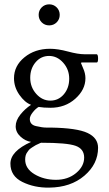

<svg xmlns="http://www.w3.org/2000/svg" viewBox="-20 -648 503 890"><path d="M211.9 -421.9Q248 -421.9 294.9 -409.2Q341.8 -396.5 372.1 -396.5H428.7Q434.6 -394.5 434.6 -376.5Q434.6 -358.4 428.7 -358.4H359.4Q355.5 -358.4 355.5 -355.5L365.2 -332Q376 -308.6 376 -285.2Q376 -232.4 329.1 -190.4Q282.2 -148.4 213.9 -148.4Q182.6 -148.4 159.2 -152.3Q146.5 -145.5 132.3 -127.9Q118.2 -110.4 118.2 -96.7Q118.2 -69.8 147 -63.5Q175.8 -56.6 194.8 -56.6H215.8Q336.9 -54.7 385.7 -31.7Q434.6 -8.8 434.6 37.1Q434.6 112.3 371.1 166.5Q307.6 220.7 208 221.7Q138.7 222.7 83.5 195.3Q28.3 168 28.3 110.4Q28.3 52.7 124 9.8Q97.7 5.9 75.2 -14.6Q52.7 -35.2 52.7 -62.5Q52.7 -89.8 74.7 -117.2Q96.7 -144.5 124 -162.1Q94.7 -172.9 69.8 -208.5Q44.9 -244.1 44.9 -285.2Q44.9 -342.8 93.3 -382.3Q141.6 -421.9 211.9 -421.9ZM145 -359.4Q120.1 -330.1 120.1 -287.1Q120.1 -244.1 147.9 -212.9Q175.8 -181.6 213.4 -181.6Q251 -181.6 275.9 -210.9Q300.8 -240.2 300.8 -283.2Q300.8 -326.2 272.9 -357.4Q245.1 -388.7 207.5 -388.7Q169.9 -388.7 145 -359.4ZM170.9 13.7Q168.9 13.7 166.5 15.1Q164.1 16.6 156.2 20Q148.4 23.4 146.5 24.4Q144.5 25.4 137.7 29.8Q130.9 34.2 128.4 35.6Q126 37.1 120.1 41.5Q114.3 45.9 112.3 49.3Q110.4 52.7 106.4 57.6Q96.7 69.8 96.7 91.8Q96.7 133.8 140.1 159.7Q183.6 185.5 239.3 185.5Q294.9 185.5 332.5 154.3Q370.1 123 370.1 82.5Q370.1 42 330.1 27.8Q290 13.7 170.9 13.7ZM173.3 -544.4Q159.2 -558.6 159.2 -579.1Q159.2 -599.6 173.3 -613.8Q187.5 -627.9 208 -627.9Q228.5 -627.9 242.7 -613.8Q256.8 -599.6 256.8 -579.1Q256.8 -558.6 242.7 -544.4Q228.5 -530.3 208 -530.3Q187.5 -530.3 173.3 -544.4Z"/></svg>

Font: CrimsonText-Roman
Style: Roman
Weight: 400
Version: Version 0.13